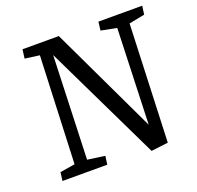

<svg xmlns="http://www.w3.org/2000/svg" viewBox="-124 -833 1005 978"><g transform="rotate(-20 378.0 -344.5)"><path d="M567.9 -119.1 585.9 -637.2 501 -653.8 506.8 -700.2H744.1L737.8 -653.8L652.8 -637.2L627.9 0L536.1 11.2L231.9 -619.1L211.9 -59.1L306.2 -45.9L299.8 0H57.1L63 -45.9L144 -59.1L168 -641.1L88.9 -651.9L95.2 -700.2H292Z"/></g></svg>

Font: Literata Book
Style: Italic
Weight: 400
Italic angle: -3°
Designer: Latin by Veronika Burian and Jose Scaglione. Greek by Irene Vlachou. Cyrillic by Vera Evstafieva
Foundry: TypeTogether
Version: Version 1.003;PS 001.003;hotconv 1.0.88;makeotf.lib2.5.64775